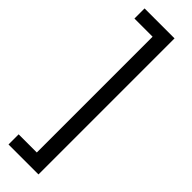

<svg xmlns="http://www.w3.org/2000/svg" viewBox="-324 -773 965 965"><g transform="rotate(45 159.0 -290.5)"><path d="M233 -774H20V-702H149V121H20V193H233Z"/></g></svg>

Font: Telex Regular
Style: Regular
Weight: 400
Designer: Andres Torresi
Foundry: Andres Torresi
Version: Version 1.001